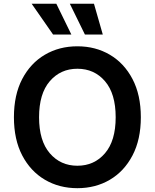

<svg xmlns="http://www.w3.org/2000/svg" viewBox="-20 -981 815 1011"><path d="M387.4 9.9Q291.9 9.9 216.3 -34.6Q140.6 -79.2 96.9 -162.8Q53.3 -246.4 53.3 -363.6Q53.3 -481.2 96.9 -564.8Q140.6 -648.4 216.3 -692.8Q291.9 -737.2 387.4 -737.2Q483 -737.2 558.4 -692.8Q633.9 -648.4 677.7 -564.8Q721.6 -481.2 721.6 -363.6Q721.6 -246.1 677.7 -162.5Q633.9 -78.8 558.4 -34.4Q483 9.9 387.4 9.9ZM387.4 -108.3Q476.6 -108.3 532.8 -174Q589.1 -239.7 589.1 -363.6Q589.1 -487.9 532.8 -553.4Q476.6 -619 387.4 -619Q298.7 -619 242.2 -553.4Q185.7 -487.9 185.7 -363.6Q185.7 -239.7 242.2 -174Q298.7 -108.3 387.4 -108.3ZM355.8 -799H259.6L146.7 -961.3H276.6ZM521.3 -799H427.2L347.7 -961.3H474.8Z"/></svg>

Font: Linik Sans SemiBold
Style: Regular
Weight: 600
Designer: Rasmus Andersson (font), Cristiano Sobral (main changes)
Foundry: rsms
Version: Version 3.018;June 1, 2022;FontCreator 14.0.0.2814 64-bit; t